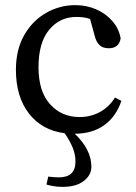

<svg xmlns="http://www.w3.org/2000/svg" viewBox="-20 -508 528 748"><path d="M161 211 168 180Q192 183 209 183Q274 183 274 122Q274 94 263.5 68Q253 42 232 11Q144 0 93 -65.5Q42 -131 42 -236Q42 -315 74.5 -371.5Q107 -428 160 -458Q213 -488 273 -488Q318 -488 356 -471Q394 -454 419 -424.5Q444 -395 450 -358Q443 -320 404 -320Q379 -320 366.5 -333.5Q354 -347 349 -368L331 -434Q317 -439 303.5 -440.5Q290 -442 277 -442Q213 -442 171.5 -392Q130 -342 130 -246Q130 -152 175 -102Q220 -52 290 -52Q333 -52 369 -71.5Q405 -91 428 -128L453 -115Q432 -53 385.5 -20Q339 13 271 13Q302 42 319 74.5Q336 107 336 142Q336 174 306.5 197Q277 220 224 220Q203 220 187 217Q171 214 161 211Z"/></svg>

Font: Source Serif Pro
Style: Regular
Weight: 400
Designer: Frank Grießhammer
Foundry: Adobe Systems Incorporated
Version: Version 3.001;hotconv 1.0.111;makeotfexe 2.5.65597